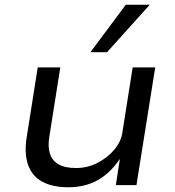

<svg xmlns="http://www.w3.org/2000/svg" viewBox="-20 -780 737 809"><path d="M268 9Q201 9 158 -14.5Q115 -38 98.5 -85Q82 -132 92 -199L139 -496H234L188 -205Q181 -164 190 -134Q199 -104 226 -88Q253 -72 300 -72Q349 -72 391.5 -94Q434 -116 462.5 -150.5Q491 -185 496 -224L539 -496H634L555 0H468L485 -109H484Q444 -50 391 -20.5Q338 9 268 9ZM361 -560 510 -760H611L431 -560Z"/></svg>

Font: Nunito Sans 7pt SemiExpanded
Style: Italic
Weight: 400
Width: 6
Italic angle: -9°
Designer: Vernon Adams
Foundry: Vernon Adams
Version: Version 3.101;gftools[0.9.27]